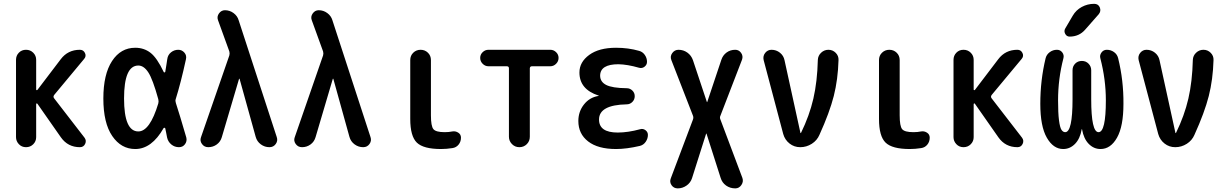

<svg xmlns="http://www.w3.org/2000/svg" viewBox="-20 -785 6540 1024"><path d="M65.4 -53.7V-465.8Q65.4 -488.3 80.6 -503.9Q95.7 -519.5 118.7 -519.5Q141.6 -519.5 157.2 -503.9Q172.9 -488.3 172.9 -465.8V-307.6Q172.9 -304.7 175.3 -304.2Q177.7 -303.7 179.7 -305.7L303.7 -468.8Q341.8 -519.5 406.2 -519.5Q424.8 -519.5 433.1 -502.4Q441.4 -485.4 428.7 -470.7L269.5 -279.3Q261.7 -269.5 268.6 -260.7L430.7 -50.8Q442.4 -35.2 434.1 -17.6Q425.8 0 406.2 0Q341.8 0 304.7 -52.7L179.7 -231.4Q176.8 -235.4 173.8 -232.4Q172.9 -231.4 172.9 -228.5V-53.7Q172.9 -31.2 157.2 -15.6Q141.6 0 118.7 0Q95.7 0 80.6 -16.1Q65.4 -32.2 65.4 -53.7Z M717.8 -435.5Q641.6 -435.5 641.6 -259.8Q641.6 -84 717.8 -84Q779.3 -84 824.2 -233.4Q827.1 -244.1 824.2 -255.9Q794.9 -362.3 771 -398.9Q747.1 -435.5 717.8 -435.5ZM701.2 9.8Q626 9.8 578.6 -59.6Q531.2 -128.9 531.2 -259.8Q531.2 -388.7 577.6 -459.5Q624 -530.3 701.2 -530.3Q748 -530.3 782.7 -503.4Q817.4 -476.6 853.5 -400.4Q857.4 -396.5 861.3 -401.4Q863.3 -413.1 867.2 -437.5Q871.1 -461.9 872.1 -469.7Q875 -492.2 892.1 -505.9Q909.2 -519.5 930.7 -519.5Q950.2 -519.5 963.4 -504.4Q976.6 -489.3 971.7 -468.8Q944.3 -342.8 917 -255.9Q914.1 -247.1 918 -235.4Q937.5 -175.8 973.6 -51.8Q978.5 -32.2 966.8 -16.1Q955.1 0 934.6 0Q911.1 0 893.6 -14.6Q876 -29.3 871.1 -51.8Q869.1 -61.5 865.7 -79.6Q862.3 -97.7 861.3 -100.6Q860.4 -103.5 856.9 -103.5Q853.5 -103.5 852.5 -101.6Q789.1 9.8 701.2 9.8Z M1090.8 0Q1069.3 0 1057.1 -17.1Q1044.9 -34.2 1051.8 -52.7L1203.1 -489.3Q1206.1 -500 1203.1 -510.7L1142.6 -677.7Q1135.7 -696.3 1147.9 -713.4Q1160.2 -730.5 1179.7 -730.5Q1205.1 -730.5 1225.6 -715.3Q1246.1 -700.2 1252.9 -676.8L1456.1 -53.7Q1462.9 -34.2 1450.7 -17.1Q1438.5 0 1417 0Q1391.6 0 1371.1 -15.1Q1350.6 -30.3 1343.8 -54.7L1257.8 -364.3Q1257.8 -365.2 1255.9 -365.2Q1254.9 -365.2 1254.9 -364.3L1163.1 -53.7Q1156.2 -29.3 1136.2 -14.6Q1116.2 0 1090.8 0Z M1590.8 0Q1569.3 0 1557.1 -17.1Q1544.9 -34.2 1551.8 -52.7L1703.1 -489.3Q1706.1 -500 1703.1 -510.7L1642.6 -677.7Q1635.7 -696.3 1647.9 -713.4Q1660.2 -730.5 1679.7 -730.5Q1705.1 -730.5 1725.6 -715.3Q1746.1 -700.2 1752.9 -676.8L1956.1 -53.7Q1962.9 -34.2 1950.7 -17.1Q1938.5 0 1917 0Q1891.6 0 1871.1 -15.1Q1850.6 -30.3 1843.8 -54.7L1757.8 -364.3Q1757.8 -365.2 1755.9 -365.2Q1754.9 -365.2 1754.9 -364.3L1663.1 -53.7Q1656.2 -29.3 1636.2 -14.6Q1616.2 0 1590.8 0Z M2332 9.8Q2238.3 9.8 2203.1 -24.4Q2168 -58.6 2168 -150.4V-464.8Q2168 -488.3 2184.1 -503.9Q2200.2 -519.5 2223.1 -519.5Q2246.1 -519.5 2262.2 -503.9Q2278.3 -488.3 2278.3 -464.8V-169.9Q2278.3 -112.3 2291.5 -96.2Q2304.7 -80.1 2351.6 -80.1Q2374 -80.1 2392.6 -84Q2409.2 -86.9 2423.8 -77.6Q2438.5 -68.4 2438.5 -50.8Q2438.5 -29.3 2425.8 -13.7Q2413.1 2 2392.6 4.9Q2361.3 9.8 2332 9.8Z M2585 -431.6Q2567.4 -431.6 2554.2 -444.8Q2541 -458 2541 -476.1Q2541 -494.1 2554.2 -506.8Q2567.4 -519.5 2585 -519.5H2915Q2932.6 -519.5 2945.8 -506.8Q2959 -494.1 2959 -476.1Q2959 -458 2945.8 -444.8Q2932.6 -431.6 2915 -431.6H2817.4Q2806.6 -431.6 2805.7 -420.9V-55.7Q2805.7 -32.2 2789.6 -16.1Q2773.4 0 2750 0Q2726.6 0 2710.4 -16.6Q2694.3 -33.2 2694.3 -55.7V-420.9Q2694.3 -431.6 2682.6 -431.6Z M3171.9 -273.4Q3173.8 -273.4 3173.8 -274.4Q3173.8 -275.4 3171.9 -275.4Q3070.3 -308.6 3070.3 -398.4Q3070.3 -454.1 3122.6 -492.2Q3174.8 -530.3 3265.6 -530.3Q3331.1 -530.3 3388.7 -513.7Q3407.2 -508.8 3418.9 -492.2Q3430.7 -475.6 3430.7 -455.1Q3430.7 -439.5 3417.5 -429.2Q3404.3 -418.9 3387.7 -423.8Q3326.2 -441.4 3278.3 -442.4Q3181.6 -442.4 3180.7 -381.8Q3180.7 -348.6 3212.9 -332Q3245.1 -315.4 3322.3 -314.5Q3339.8 -314.5 3352.5 -302.2Q3365.2 -290 3365.2 -272Q3365.2 -253.9 3352.5 -241.2Q3339.8 -228.5 3322.3 -228.5Q3174.8 -225.6 3174.8 -147.5Q3174.8 -78.1 3274.4 -78.1Q3329.1 -78.1 3393.6 -95.7Q3409.2 -100.6 3422.4 -90.8Q3435.5 -81.1 3435.5 -65.4Q3435.5 -45.9 3423.8 -28.8Q3412.1 -11.7 3392.6 -6.8Q3321.3 9.8 3265.6 9.8Q3168.9 9.8 3116.7 -30.8Q3064.5 -71.3 3064.5 -139.6Q3064.5 -189.5 3094.2 -227.5Q3124 -265.6 3171.9 -273.4Z M3594.7 219.7Q3573.2 219.7 3561.5 202.6Q3549.8 185.5 3557.6 166L3675.8 -147.5Q3679.7 -158.2 3675.8 -168L3560.5 -464.8Q3552.7 -484.4 3565.4 -502Q3578.1 -519.5 3598.6 -519.5Q3625 -519.5 3646 -504.4Q3667 -489.3 3675.8 -463.9L3750 -241.2Q3750 -240.2 3751 -240.2Q3752 -240.2 3752 -241.2L3827.1 -465.8Q3835 -490.2 3855 -504.9Q3875 -519.5 3901.4 -519.5Q3920.9 -519.5 3932.6 -502.9Q3944.3 -486.3 3937.5 -466.8L3822.3 -168Q3817.4 -158.2 3822.3 -147.5L3939.5 164.1Q3946.3 183.6 3934.1 201.7Q3921.9 219.7 3901.4 219.7Q3874 219.7 3852.5 204.6Q3831.1 189.5 3823.2 163.1L3748 -72.3H3747.1H3746.1L3670.9 165Q3663.1 189.5 3641.6 204.6Q3620.1 219.7 3594.7 219.7Z M4157.2 -70.3 4052.7 -464.8Q4047.9 -486.3 4061 -502.9Q4074.2 -519.5 4094.7 -519.5Q4120.1 -519.5 4139.6 -503.9Q4159.2 -488.3 4164.1 -463.9L4249 -76.2Q4249 -75.2 4250 -75.2Q4252 -75.2 4252 -76.2Q4296.9 -168 4317.9 -258.8Q4338.9 -349.6 4341.8 -465.8Q4342.8 -488.3 4359.4 -503.9Q4376 -519.5 4398.4 -519.5Q4420.9 -519.5 4437 -503.4Q4453.1 -487.3 4452.1 -464.8Q4449.2 -361.3 4426.8 -272.9Q4404.3 -184.6 4350.6 -66.4Q4337.9 -36.1 4309.6 -18.1Q4281.2 0 4248 0Q4215.8 0 4190.9 -19.5Q4166 -39.1 4157.2 -70.3Z M4832 9.8Q4738.3 9.8 4703.1 -24.4Q4668 -58.6 4668 -150.4V-464.8Q4668 -488.3 4684.1 -503.9Q4700.2 -519.5 4723.1 -519.5Q4746.1 -519.5 4762.2 -503.9Q4778.3 -488.3 4778.3 -464.8V-169.9Q4778.3 -112.3 4791.5 -96.2Q4804.7 -80.1 4851.6 -80.1Q4874 -80.1 4892.6 -84Q4909.2 -86.9 4923.8 -77.6Q4938.5 -68.4 4938.5 -50.8Q4938.5 -29.3 4925.8 -13.7Q4913.1 2 4892.6 4.9Q4861.3 9.8 4832 9.8Z M5065.4 -53.7V-465.8Q5065.4 -488.3 5080.6 -503.9Q5095.7 -519.5 5118.7 -519.5Q5141.6 -519.5 5157.2 -503.9Q5172.9 -488.3 5172.9 -465.8V-307.6Q5172.9 -304.7 5175.3 -304.2Q5177.7 -303.7 5179.7 -305.7L5303.7 -468.8Q5341.8 -519.5 5406.2 -519.5Q5424.8 -519.5 5433.1 -502.4Q5441.4 -485.4 5428.7 -470.7L5269.5 -279.3Q5261.7 -269.5 5268.6 -260.7L5430.7 -50.8Q5442.4 -35.2 5434.1 -17.6Q5425.8 0 5406.2 0Q5341.8 0 5304.7 -52.7L5179.7 -231.4Q5176.8 -235.4 5173.8 -232.4Q5172.9 -231.4 5172.9 -228.5V-53.7Q5172.9 -31.2 5157.2 -15.6Q5141.6 0 5118.7 0Q5095.7 0 5080.6 -16.1Q5065.4 -32.2 5065.4 -53.7Z M5650.4 9.8Q5597.7 9.8 5563 -50.8Q5528.3 -111.3 5528.3 -231.4Q5528.3 -357.4 5556.6 -474.6Q5561.5 -494.1 5578.6 -506.8Q5595.7 -519.5 5617.2 -519.5Q5634.8 -519.5 5645.5 -505.4Q5656.2 -491.2 5651.4 -473.6Q5623 -364.3 5623 -250Q5623 -182.6 5627.9 -144Q5632.8 -105.5 5641.1 -92.8Q5649.4 -80.1 5661.1 -80.1Q5700.2 -80.1 5700.2 -255.9V-410.2Q5700.2 -431.6 5714.4 -445.8Q5728.5 -460 5750 -460Q5771.5 -460 5785.6 -445.3Q5799.8 -430.7 5799.8 -410.2V-255.9Q5799.8 -80.1 5838.9 -80.1Q5877.9 -80.1 5877.9 -250Q5877.9 -361.3 5848.6 -473.6Q5843.8 -490.2 5854.5 -504.9Q5865.2 -519.5 5882.8 -519.5Q5904.3 -519.5 5921.4 -507.3Q5938.5 -495.1 5943.4 -474.6Q5972.7 -356.4 5971.7 -231.4Q5971.7 -111.3 5937.5 -50.8Q5903.3 9.8 5849.6 9.8Q5813.5 9.8 5786.6 -17.6Q5759.8 -44.9 5751 -94.7Q5751 -96.7 5750 -96.7Q5749 -96.7 5749 -94.7Q5740.2 -44.9 5713.4 -17.6Q5686.5 9.8 5650.4 9.8ZM5701.2 -701.2Q5718.8 -731.4 5749.5 -748Q5780.3 -764.6 5815.4 -764.6Q5837.9 -764.6 5845.7 -745.1Q5853.5 -725.6 5839.8 -709L5767.6 -627Q5735.4 -589.8 5684.6 -589.8Q5668.9 -589.8 5661.1 -604.5Q5653.3 -619.1 5661.1 -632.8Z M6157.2 -70.3 6052.7 -464.8Q6047.9 -486.3 6061 -502.9Q6074.2 -519.5 6094.7 -519.5Q6120.1 -519.5 6139.6 -503.9Q6159.2 -488.3 6164.1 -463.9L6249 -76.2Q6249 -75.2 6250 -75.2Q6252 -75.2 6252 -76.2Q6296.9 -168 6317.9 -258.8Q6338.9 -349.6 6341.8 -465.8Q6342.8 -488.3 6359.4 -503.9Q6376 -519.5 6398.4 -519.5Q6420.9 -519.5 6437 -503.4Q6453.1 -487.3 6452.1 -464.8Q6449.2 -361.3 6426.8 -272.9Q6404.3 -184.6 6350.6 -66.4Q6337.9 -36.1 6309.6 -18.1Q6281.2 0 6248 0Q6215.8 0 6190.9 -19.5Q6166 -39.1 6157.2 -70.3Z"/></svg>

Font: Rounded-X Mgen+ 2m medium
Style: Regular
Weight: 500
Designer: [Source Han Sans]
Ryoko NISHIZUKA  (kana & ideographs); Paul D. Hunt (Latin, Greek & Cyrillic); Wenlong ZHANG  (bopomofo
Version: Version 1.059.20150602